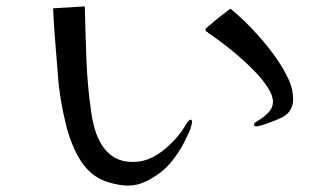

<svg xmlns="http://www.w3.org/2000/svg" viewBox="-20 -610 1040 600"><path d="M580 -228Q580 -225 578 -218Q576 -211 574 -204Q568 -190 563 -181Q551 -153 530.5 -124Q510 -95 490 -78Q466 -58 438 -44Q410 -30 381 -30Q353 -30 317 -41Q281 -52 254 -80Q231 -104 214 -140.5Q197 -177 186.5 -219Q176 -261 169.5 -301.5Q163 -342 161 -375Q157 -428 152.5 -481Q148 -534 146 -584L245 -590Q247 -508 250 -425Q253 -342 265 -260Q268 -236 275.5 -209Q283 -182 297.5 -158Q312 -134 336 -119Q360 -104 396 -104Q428 -104 455.5 -118Q483 -132 506 -153.5Q529 -175 544 -195Q549 -202 556 -212.5Q563 -223 567 -230Q572 -236 576 -236Q580 -236 580 -228ZM896 -300Q896 -255 850 -238Q842 -234 831.5 -230.5Q821 -227 809 -222Q800 -219 792.5 -217Q785 -215 781 -215Q774 -215 774 -221Q774 -226 779 -228Q784 -231 788 -234Q792 -237 796 -239Q813 -251 823 -263.5Q833 -276 833 -292Q833 -311 817.5 -335.5Q802 -360 777 -386Q752 -412 724 -436Q696 -460 671 -478.5Q646 -497 631 -507Q630 -509 628 -510Q626 -511 624 -512Q622 -514 622 -519Q622 -521 627 -524Q630 -529 633 -529Q651 -545 666 -557Q681 -569 700 -583Q741 -550 782.5 -504Q824 -458 849 -420Q869 -390 882.5 -360.5Q896 -331 896 -300Z"/></svg>

Font: Kaisei Opti
Style: Regular
Weight: 400
Designer: Font-Kai, 金井和夫
Foundry: KAZUO KANAI
Version: Version 5.003